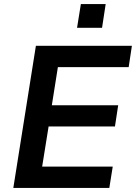

<svg xmlns="http://www.w3.org/2000/svg" viewBox="-20 -932 674 952"><path d="M46 0 158 -705H634L618 -599H267L237 -410H566L550 -305H221L189 -106H539L522 0ZM362 -794 381 -912H504L486 -794Z"/></svg>

Font: Nunito Sans 10pt
Style: Bold Italic
Weight: 700
Italic angle: -9°
Designer: Vernon Adams
Foundry: Vernon Adams
Version: Version 3.101;gftools[0.9.27]